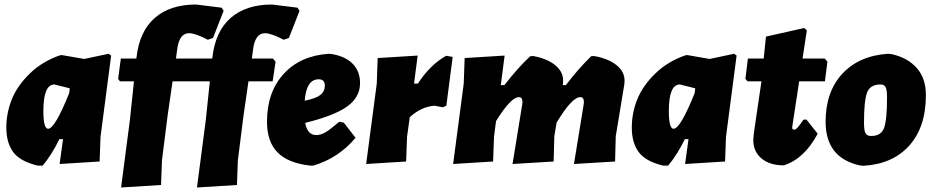

<svg xmlns="http://www.w3.org/2000/svg" viewBox="-20 -722 4131 850"><path d="M248 -478H255L353 -461L461 -484L472 -476L425 -116L421 -7L244 4L259 -106H243Q208 -35 169 11H146Q68 -8 38 -49.5Q8 -91 8 -157Q8 -221 32 -281.5Q56 -342 112 -396.5Q168 -451 248 -478ZM172 -231Q172 -152 193 -152Q223 -152 286 -309L289 -331L221 -348Q172 -348 172 -231Z M852 -463 864 -449 851 -362H744L722 -210L697 -12L693 97L516 108L555 -190L573 -362H511L503 -373L515 -463H584V-466Q597 -583 665 -642.5Q733 -702 848 -702L961 -688L970 -674L923 -554L900 -546Q845 -575 817 -575Q775 -575 765 -508L759 -463Z M1188 -463 1200 -449 1187 -362H1080L1058 -210L1033 -12L1029 97L852 108L891 -190L909 -362H847L839 -373L851 -463H920V-466Q933 -583 1001 -642.5Q1069 -702 1184 -702L1297 -688L1306 -674L1259 -554L1236 -546Q1181 -575 1153 -575Q1111 -575 1101 -508L1095 -463Z M1554 -112Q1480 -23 1368 11H1352Q1255 0 1208.5 -47.5Q1162 -95 1162 -183Q1162 -314 1236 -395Q1310 -476 1437 -484L1453 -482Q1512 -471 1543 -438Q1574 -405 1574 -354Q1574 -292 1517.5 -251Q1461 -210 1331 -178Q1341 -124 1380 -124Q1400 -124 1420.5 -136Q1441 -148 1482 -183L1502 -179ZM1391 -371Q1336 -371 1329 -276Q1378 -286 1398 -301.5Q1418 -317 1418 -343Q1418 -371 1391 -371Z M1829 -476 1813 -352H1830Q1884 -435 1955 -475L1984 -470L1956 -254L1940 -247L1904 -254Q1845 -250 1794 -203L1782 -116L1778 -7L1601 4L1648 -352L1652 -465Z M2214 -476 2197 -345H2213Q2270 -419 2327 -473L2340 -474Q2402 -463 2438 -433.5Q2474 -404 2473 -363L2472 -349L2471 -345H2485Q2538 -415 2597 -473L2610 -474Q2673 -463 2709.5 -433.5Q2746 -404 2745 -363L2744 -349L2706 -119L2703 -7L2521 4L2564 -260L2565 -270Q2565 -292 2549 -292Q2512 -292 2444 -179L2434 -119L2431 -7L2249 4L2292 -260L2293 -270Q2293 -292 2277 -292Q2242 -292 2176 -186L2167 -116L2163 -7L1986 4L2033 -352L2037 -465Z M3017 -478H3024L3122 -461L3230 -484L3241 -476L3194 -116L3190 -7L3013 4L3028 -106H3012Q2977 -35 2938 11H2915Q2837 -8 2807 -49.5Q2777 -91 2777 -157Q2777 -221 2801 -281.5Q2825 -342 2881 -396.5Q2937 -451 3017 -478ZM2941 -231Q2941 -152 2962 -152Q2992 -152 3055 -309L3058 -331L2990 -348Q2941 -348 2941 -231Z M3450 10Q3386 10 3349.5 -22Q3313 -54 3315 -107L3318 -137L3350 -355L3351 -362H3289L3280 -373L3291 -463H3361L3371 -560L3540 -598L3552 -588L3533 -463H3631L3643 -449L3632 -362H3518L3488 -165L3487 -157Q3487 -148 3496 -148Q3502 -148 3509 -155Q3516 -162 3537 -192L3550 -193L3600 -130Q3541 -19 3450 10Z M3913 -484 3929 -482Q3999 -466 4039 -420.5Q4079 -375 4079 -301Q4079 -159 4005 -77Q3931 5 3801 12L3785 10Q3635 -24 3635 -183Q3635 -316 3709.5 -396Q3784 -476 3913 -484ZM3878 -348Q3832 -348 3818.5 -312Q3805 -276 3805 -179Q3805 -145 3811.5 -132.5Q3818 -120 3837 -120Q3881 -120 3894 -156Q3907 -192 3907 -290Q3907 -323 3901 -335.5Q3895 -348 3878 -348Z"/></svg>

Font: Alegreya Sans SC Black
Style: Italic
Weight: 900
Italic angle: -7°
Designer: Juan Pablo del Peral
Foundry: Huerta Tipografica
Version: Version 2.007